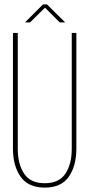

<svg xmlns="http://www.w3.org/2000/svg" viewBox="-20 -850 407 875"><path d="M185 -815 117 -748H94L176 -830H194L277 -748H252ZM328 -700V-173Q328 -94 293.5 -44.5Q259 5 184 5Q109 5 74 -44.5Q39 -94 39 -173V-700H61V-172Q61 -102 90 -58.5Q119 -15 184 -15Q249 -15 278 -58.5Q307 -102 307 -172V-700Z"/></svg>

Font: TypoPRO Bebas Neue
Style: Regular
Weight: 300
Designer: Ryoichi Tsunekawa
Foundry: Ryoichi Tsunekawa
Version: Version 001.003